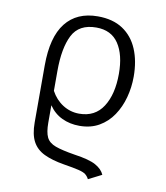

<svg xmlns="http://www.w3.org/2000/svg" viewBox="-85 -619 785 908"><g transform="rotate(10 307.5 -164.5)"><path d="M167.7 -260.5V-165.1Q189.2 -125.1 225.1 -102.3Q261 -79.5 303.6 -79.5Q379.5 -79.5 417.9 -139.2Q456.4 -199 456.4 -297.4Q456.4 -389.2 421 -442.1Q385.6 -494.9 313.8 -494.9Q230.8 -494.9 199.2 -432.8Q167.7 -370.8 167.7 -260.5ZM398.5 218.5Q391.3 204.6 381 196.7Q370.8 188.7 346.7 182.8Q322.6 176.9 274.4 169.2Q216.4 159.5 178.5 141.3Q140.5 123.1 122.3 89Q104.1 54.9 104.1 -2.1V-275.9Q104.1 -412.3 157.7 -480.3Q211.3 -548.2 311.8 -548.2Q384.1 -548.2 432.1 -516.4Q480 -484.6 503.8 -427.9Q527.7 -371.3 527.7 -296.4Q527.7 -245.1 514.6 -196.4Q501.5 -147.7 475.1 -108.5Q448.7 -69.2 408.7 -46.2Q368.7 -23.1 314.9 -23.1Q268.7 -23.1 230.8 -41Q192.8 -59 167.7 -95.9V-11.8Q167.7 33.3 179.2 57.4Q190.8 81.5 222.8 93.3Q254.9 105.1 315.9 114.9Q387.7 125.1 419.5 142.8Q451.3 160.5 462.1 186.2Z"/></g></svg>

Font: Fira Code Light
Style: Regular
Weight: 300
Monospace: yes
Designer: Carrois Corporate, Edenspiekermann AG, Nikita Prokopov
Foundry: Carrois Corporate, Edenspiekermann AG, Nikita Prokopov
Version: Version 6.000; ttfautohint (v1.8.2) -l 8 -r 50 -G 200 -x 14 